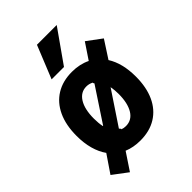

<svg xmlns="http://www.w3.org/2000/svg" viewBox="-265 -924 1130 1130"><g transform="rotate(-45 300.0 -359.0)"><path d="M572.5 -566 501.5 -456.5Q547 -385 547 -273.5Q547 -185.5 517.8 -121.5Q488.5 -57.5 433 -23Q377.5 11.5 300 11.5Q241.5 11.5 195.5 -8L124 99.5L31.5 30L106 -79.5Q80 -116 66.5 -165Q53 -214 53 -273.5Q53 -363.5 83 -427.8Q113 -492 168.5 -526Q224 -560 300 -560Q364.5 -560 415.5 -535L481.5 -633.5ZM403 -273.5Q403 -306 397.5 -335L259.5 -128L268.5 -117.5L266.5 -115Q281.5 -109 299.5 -109Q349 -109 376 -153Q403 -197 403 -273.5ZM203.5 -205.5 205.5 -205 346 -418 341.5 -425.5 343 -427.5Q323 -439 299.5 -439Q251.5 -439 224.2 -395Q197 -351 197 -273.5Q197 -234.5 203.5 -205.5ZM184.5 -613 267.5 -818H432L287.5 -613Z"/></g></svg>

Font: JuliaMono ExtraBold
Style: Regular
Weight: 800
Monospace: yes
Designer: cormullion
Foundry: corm
Version: Version 0.055; ttfautohint (v1.8.4)